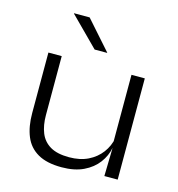

<svg xmlns="http://www.w3.org/2000/svg" viewBox="-105 -780 821 884"><g transform="rotate(15 306.0 -338.0)"><path d="M136 -482.5V-201.5Q136 -153 150.5 -117Q165 -81 198.5 -61.2Q232 -41.5 288.5 -41.5Q340.5 -41.5 378.8 -60.2Q417 -79 441 -111Q465 -143 472.5 -183L485 -135H471.5Q464 -96 439 -62.5Q414 -29 371.2 -8.5Q328.5 12 267 12Q196.5 12 153.5 -12.8Q110.5 -37.5 91.5 -83.8Q72.5 -130 72.5 -194.5V-482.5ZM532 -482.5V0H468.5L471.5 -135L468.5 -140V-482.5ZM214 -688 334 -552.5V-551H274.5L140 -686V-688Z"/></g></svg>

Font: Anek Gujarati SemiExpanded Light
Style: Regular
Weight: 300
Width: 6
Designer: Mrunmayee Ghaisas (Gujarati), Yesha Goshar (Latin)
Foundry: Ek Type
Version: Version 1.003